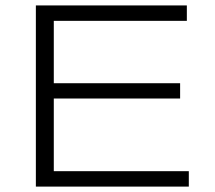

<svg xmlns="http://www.w3.org/2000/svg" viewBox="-20 -691 795 711"><path d="M112.8 0V-670.9H671.9V-613.8H179.2V-382.8H647V-326.2H179.2V-57.1H679.2V0Z"/></svg>

Font: Syncopate
Style: Regular
Weight: 300
Width: 7
Designer: Astigmatic (AOETI)
Foundry: Astigmatic (AOETI)
Version: Version 001.000